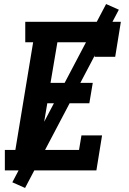

<svg xmlns="http://www.w3.org/2000/svg" viewBox="-20 -843 640 950"><path d="M4 0V-101H56L144 -634H105V-735H578L550 -562H448L460 -634H264L230 -433H439L422 -332H214L175 -101H371L383 -173H485L457 0ZM104 87 41 59 505 -823 568 -795Z"/></svg>

Font: Iosevka Curly Slab Extended
Style: Bold Italic
Weight: 700
Width: 7
Italic angle: -9°
Monospace: yes
Designer: Belleve Invis
Foundry: Belleve Invis
Version: Version 11.0.0; ttfautohint (v1.8.3)